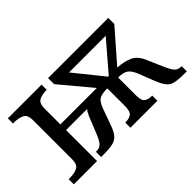

<svg xmlns="http://www.w3.org/2000/svg" viewBox="-80 -820 1103 1103"><g transform="rotate(-45 472.0 -268.0)"><path d="M23 0V-42H36Q69 -42 93.5 -53.5Q118 -65 118 -109V-426Q118 -470 93.5 -482Q69 -494 36 -494H23V-536H297V-494H294Q261 -494 236.5 -482.5Q212 -471 212 -427V-298H508L350 -487V-536H839V-487L674 -298Q730 -294 766.5 -277Q803 -260 825 -207L862 -122Q883 -73 897.5 -57.5Q912 -42 938 -42H941V0H920Q872 0 845 -6.5Q818 -13 802.5 -33.5Q787 -54 771 -94L736 -184Q720 -225 699.5 -239.5Q679 -254 637 -254V-109Q637 -65 654 -53.5Q671 -42 699 -42H702V0H483V-42H487Q516 -42 532.5 -54.5Q549 -67 549 -114V-254Q507 -254 486 -243Q465 -232 450 -191L415 -94Q401 -53 384.5 -33Q368 -13 341 -6.5Q314 0 266 0H245V-42H248Q274 -42 289.5 -57.5Q305 -73 324 -122L361 -214Q371 -238 383 -252H212V0ZM600 -298H605L756 -474H458Z"/></g></svg>

Font: NotoSerif-Regular
Style: Regular
Weight: 400
Designer: Monotype Design Team
Foundry: Monotype Imaging Inc.
Version: Version 2.007; ttfautohint (v1.8) -l 8 -r 50 -G 200 -x 14 -D